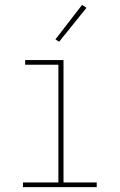

<svg xmlns="http://www.w3.org/2000/svg" viewBox="-20 -766 490 786"><path d="M74 0V-19H219V-501H83V-520H240V-19H376V0ZM222 -595 207 -605 316 -746 334 -734Z"/></svg>

Font: Zed Sans Thin Extended
Style: Regular
Weight: 100
Width: 7
Designer: Belleve Invis
Foundry: Belleve Invis
Version: Version 1.0.0; ttfautohint (v1.8.4)